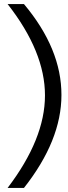

<svg xmlns="http://www.w3.org/2000/svg" viewBox="-20 -720 335 940"><path d="M17.1 200.2Q200.2 -40 200.2 -252.9Q200.2 -466.8 17.1 -700.2H97.2Q281.2 -481 280.8 -254.9Q280.8 -32.7 97.2 200.2Z"/></svg>

Font: Carme
Style: Regular
Weight: 400
Version: 1.000